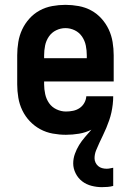

<svg xmlns="http://www.w3.org/2000/svg" viewBox="-20 -548 540 792"><path d="M400 224Q379 224 357.5 218.5Q336 213 319 200Q302 187 292 167Q282 147 282 126Q282 106 289 86.5Q296 67 306.5 50Q317 33 330.5 17.5Q344 2 357 -13Q333 -1 306 3.5Q279 8 252 8Q225 8 197.5 3Q170 -2 146 -15Q122 -28 103 -48Q84 -68 72 -93Q60 -118 55.5 -145.5Q51 -173 51 -200V-320Q51 -347 55.5 -374.5Q60 -402 71.5 -426.5Q83 -451 101.5 -471.5Q120 -492 144 -505Q168 -518 195.5 -523Q223 -528 250 -528Q277 -528 304.5 -523Q332 -518 356 -505Q380 -492 398.5 -471.5Q417 -451 428.5 -426.5Q440 -402 444.5 -374.5Q449 -347 449 -320V-212H162V-200Q162 -180 166.5 -159.5Q171 -139 182.5 -122.5Q194 -106 213 -97Q232 -88 252 -88Q267 -88 281.5 -91Q296 -94 308 -102Q320 -110 327.5 -123Q335 -136 336 -151H447Q447 -134 445 -117Q443 -100 439.5 -84Q436 -68 430.5 -52Q425 -36 418.5 -20.5Q412 -5 404.5 10.5Q397 26 390 41Q383 56 376.5 72Q370 88 370 105Q370 114 374 122.5Q378 131 385 137Q392 143 401 145.5Q410 148 420 148Q427 148 434 146.5Q441 145 447 144V219Q436 222 424 223Q412 224 400 224ZM162 -308H338V-320Q338 -340 334 -360Q330 -380 318.5 -397Q307 -414 288.5 -423Q270 -432 250 -432Q230 -432 211.5 -423Q193 -414 181.5 -397Q170 -380 166 -360Q162 -340 162 -320Z"/></svg>

Font: Iosevka Algr
Style: Bold
Weight: 700
Monospace: yes
Designer: Belleve Invis
Foundry: Belleve Invis
Version: Version 26.0.2; ttfautohint (v1.8.3)